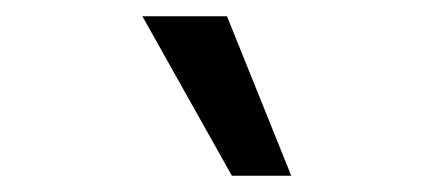

<svg xmlns="http://www.w3.org/2000/svg" viewBox="-20 -778 540 236"><path d="M265 -562 155 -758H259L338 -562Z"/></svg>

Font: Nunito Sans 7pt Medium
Style: Italic
Weight: 500
Italic angle: -9°
Designer: Vernon Adams
Foundry: Vernon Adams
Version: Version 3.101;gftools[0.9.27]